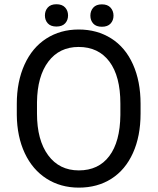

<svg xmlns="http://www.w3.org/2000/svg" viewBox="-20 -857 728 887"><path d="M536.1 -378.4Q536.1 -504.9 485.4 -572.5Q434.6 -640.1 343.3 -640.1Q254.4 -640.1 203.4 -572.5Q152.3 -504.9 150.9 -384.8V-332.5Q150.9 -210 202.4 -139.9Q253.9 -69.8 344.2 -69.8Q435.1 -69.8 484.9 -136Q534.7 -202.1 536.1 -325.7ZM629.4 -332.5Q629.4 -228 594.2 -150.1Q559.1 -72.3 494.6 -31.2Q430.2 9.8 344.2 9.8Q260.3 9.8 195.3 -31.5Q130.4 -72.8 94.5 -149.2Q58.6 -225.6 57.6 -326.2V-377.4Q57.6 -480 93.3 -558.6Q128.9 -637.2 194.1 -679Q259.3 -720.7 343.3 -720.7Q428.7 -720.7 493.9 -679.4Q559.1 -638.2 594.2 -559.8Q629.4 -481.4 629.4 -377.4ZM410.9 -748Q397.5 -762.7 397.5 -784.7Q397.5 -806.6 410.9 -821.8Q424.3 -836.9 450.7 -836.9Q477.1 -836.9 490.7 -821.8Q504.4 -806.6 504.4 -784.7Q504.4 -762.7 490.7 -748Q477.1 -733.4 450.7 -733.4Q424.3 -733.4 410.9 -748ZM200.9 -749Q187.5 -763.7 187.5 -785.6Q187.5 -807.6 200.9 -822.5Q214.4 -837.4 240.7 -837.4Q267.1 -837.4 280.8 -822.5Q294.4 -807.6 294.4 -785.6Q294.4 -763.7 280.8 -749Q267.1 -734.4 240.7 -734.4Q214.4 -734.4 200.9 -749Z"/></svg>

Font: MAUL
Style: Regular
Weight: 400
Designer: MAUL
Version: Version 1.0; 2020; ttfautohint (v1.8.3)